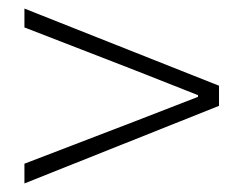

<svg xmlns="http://www.w3.org/2000/svg" viewBox="-20 -590 568 448"><path d="M37 -162V-208L295 -307L442 -364V-368L295 -426L37 -526V-570L491 -390V-343Z"/></svg>

Font: Noto Sans HK Thin ExtraLight
Style: Regular
Weight: 250
Version: Version 2.004-H2;hotconv 1.0.118;makeotfexe 2.5.65603